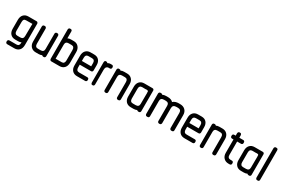

<svg xmlns="http://www.w3.org/2000/svg" viewBox="65 -1193 3042 2058"><g transform="rotate(30 1585.5 -164.0)"><path d="M58 77Q51 77 44.5 72Q38 67 38 56V50Q38 42 43.5 36Q49 30 58 30H146Q181 30 181 -12V-17Q163 -9 143 -9H107Q70 -9 48 -32Q26 -55 26 -97V-206Q26 -248 48 -271Q70 -294 107 -294H208Q217 -294 222 -287Q227 -280 227 -274V-11Q227 31 205 54Q183 77 146 77ZM105 -246Q87 -246 79.5 -236.5Q72 -227 72 -206V-97Q72 -56 107 -56H143Q181 -56 181 -95L183 -247Z M460 0Q447 0 443 -9Q426 0 401 0H366Q329 0 306.5 -23.5Q284 -47 284 -86V-274Q284 -282 289.5 -288Q295 -294 304 -294H312Q321 -294 326 -287Q331 -280 331 -274V-87Q331 -46 366 -46H401Q440 -46 440 -84V-274Q440 -282 445 -288Q450 -294 460 -294H466Q476 -294 480.5 -287Q485 -280 485 -274V-21Q485 -14 480.5 -7Q476 0 466 0Z M559 0Q549 0 544.5 -7.5Q540 -15 540 -21V-384Q540 -391 544.5 -398Q549 -405 559 -405H566Q585 -405 585 -384V-300Q601 -309 624 -309H660Q697 -309 719 -284Q741 -259 741 -220V-89Q741 -47 719 -23.5Q697 0 660 0ZM695 -219Q695 -261 660 -261H624Q585 -261 585 -222V-48H660Q695 -48 695 -90Z M841 -122V-87Q841 -46 877 -46H978Q998 -46 998 -26V-20Q998 -10 991.5 -5Q985 0 978 0H877Q839 0 817.5 -23.5Q796 -47 796 -86V-208Q796 -247 817.5 -270.5Q839 -294 877 -294H920Q959 -294 980 -270.5Q1001 -247 1001 -208V-143Q1001 -136 996.5 -129Q992 -122 982 -122ZM877 -248Q841 -248 841 -208V-168H956V-208Q956 -248 920 -248Z M1124 -248Q1109 -248 1099.5 -236.5Q1090 -225 1090 -203V-21Q1090 -13 1085.5 -6.5Q1081 0 1072 0H1066Q1056 0 1052.5 -7.5Q1049 -15 1049 -21V-274Q1049 -280 1052.5 -287Q1056 -294 1066 -294H1072Q1084 -294 1088 -284Q1095 -288 1104 -291Q1113 -294 1125 -294H1142Q1150 -294 1155 -287.5Q1160 -281 1160 -274V-268Q1160 -258 1154.5 -253Q1149 -248 1142 -248Z M1382 0Q1373 0 1368 -6Q1363 -12 1363 -21V-208Q1363 -248 1328 -248H1292Q1253 -248 1253 -210V-21Q1253 -12 1248 -6Q1243 0 1234 0H1227Q1217 0 1212.5 -7Q1208 -14 1208 -21V-274Q1208 -280 1212.5 -287Q1217 -294 1227 -294H1234Q1246 -294 1251 -285Q1266 -294 1292 -294H1328Q1365 -294 1387 -270.5Q1409 -247 1409 -208V-21Q1409 -12 1404 -6Q1399 0 1389 0Z M1636 0Q1623 0 1619 -9Q1599 0 1578 0H1542Q1504 0 1482.5 -23.5Q1461 -47 1461 -86V-208Q1461 -247 1482.5 -270.5Q1504 -294 1542 -294H1642Q1652 -294 1657 -288Q1662 -282 1662 -274V-21Q1662 -12 1657 -6Q1652 0 1642 0ZM1618 -217Q1618 -226 1617 -227V-233Q1618 -237 1615.5 -242Q1613 -247 1601 -248Q1600 -249 1596 -249Q1593 -249 1592 -248Q1588 -248 1577.5 -247.5Q1567 -247 1542 -248Q1506 -248 1506 -208V-87Q1506 -46 1542 -46H1577Q1617 -46 1617 -84Q1617 -148 1617.5 -177Q1618 -206 1618 -217Z M2044 0Q2034 0 2029 -7Q2024 -14 2024 -21V-208Q2024 -248 1985 -248H1965Q1920 -248 1920 -208V-21Q1920 -14 1915 -7Q1910 0 1901 0H1893Q1885 0 1879 -5.5Q1873 -11 1873 -21V-208Q1873 -248 1834 -248H1812Q1770 -248 1770 -210V-21Q1770 0 1749 0H1742Q1732 0 1727 -7Q1722 -14 1722 -21V-274Q1722 -280 1727 -287Q1732 -294 1742 -294H1749Q1761 -294 1767 -285Q1788 -294 1811 -294H1834Q1875 -294 1898 -270Q1912 -283 1930 -288.5Q1948 -294 1965 -294H1985Q2025 -294 2048.5 -270.5Q2072 -247 2072 -208V-21Q2072 0 2051 0Z M2171 -122V-87Q2171 -46 2207 -46H2308Q2328 -46 2328 -26V-20Q2328 -10 2321.5 -5Q2315 0 2308 0H2207Q2169 0 2147.5 -23.5Q2126 -47 2126 -86V-208Q2126 -247 2147.5 -270.5Q2169 -294 2207 -294H2250Q2289 -294 2310 -270.5Q2331 -247 2331 -208V-143Q2331 -136 2326.5 -129Q2322 -122 2312 -122ZM2207 -248Q2171 -248 2171 -208V-168H2286V-208Q2286 -248 2250 -248Z M2562 0Q2553 0 2548 -6Q2543 -12 2543 -21V-208Q2543 -248 2508 -248H2472Q2433 -248 2433 -210V-21Q2433 -12 2428 -6Q2423 0 2414 0H2407Q2397 0 2392.5 -7Q2388 -14 2388 -21V-274Q2388 -280 2392.5 -287Q2397 -294 2407 -294H2414Q2426 -294 2431 -285Q2446 -294 2472 -294H2508Q2545 -294 2567 -270.5Q2589 -247 2589 -208V-21Q2589 -12 2584 -6Q2579 0 2569 0Z M2751 0Q2715 0 2692 -23.5Q2669 -47 2669 -86V-252H2650Q2643 -252 2637 -257Q2631 -262 2631 -272V-279Q2631 -287 2636 -293Q2641 -299 2650 -299H2669V-328Q2669 -335 2674 -342.5Q2679 -350 2689 -350H2696Q2707 -350 2710.5 -341.5Q2714 -333 2714 -328V-299H2763Q2773 -299 2777.5 -293Q2782 -287 2782 -279V-272Q2782 -262 2776 -257Q2770 -252 2763 -252H2714V-86Q2714 -47 2751 -47H2768Q2777 -47 2782 -41Q2787 -35 2787 -27V-20Q2787 -10 2781 -5Q2775 0 2768 0Z M3001 0Q2988 0 2984 -9Q2964 0 2943 0H2907Q2869 0 2847.5 -23.5Q2826 -47 2826 -86V-208Q2826 -247 2847.5 -270.5Q2869 -294 2907 -294H3007Q3017 -294 3022 -288Q3027 -282 3027 -274V-21Q3027 -12 3022 -6Q3017 0 3007 0ZM2983 -217Q2983 -226 2982 -227V-233Q2983 -237 2980.5 -242Q2978 -247 2966 -248Q2965 -249 2961 -249Q2958 -249 2957 -248Q2953 -248 2942.5 -247.5Q2932 -247 2907 -248Q2871 -248 2871 -208V-87Q2871 -46 2907 -46H2942Q2982 -46 2982 -84Q2982 -148 2982.5 -177Q2983 -206 2983 -217Z M3106 0Q3096 0 3091.5 -7.5Q3087 -15 3087 -21V-384Q3087 -391 3091.5 -398Q3096 -405 3106 -405H3113Q3133 -405 3133 -384V-21Q3133 0 3113 0Z"/></g></svg>

Font: Chathura ExtraBold
Style: Regular
Weight: 800
Designer: Appaji Ambarisha Darbha
Foundry: Aditya Fonts
Version: Version 1.002 2016